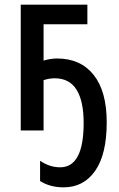

<svg xmlns="http://www.w3.org/2000/svg" viewBox="-20 -560 510 824"><path d="M355 -540V-456H167V-300Q198 -309 225 -309Q326 -309 382 -238.5Q438 -168 438 -35Q438 102 388.5 173Q339 244 253 244Q195 244 152 217V130Q193 158 238 158Q339 158 339 -32Q339 -126 308.5 -175Q278 -224 215 -224Q191 -224 167 -216V0H69V-540Z"/></svg>

Font: Noto Sans Condensed Medium
Style: Regular
Weight: 500
Width: 3
Designer: Monotype Design Team
Foundry: Monotype Imaging Inc.
Version: Version 2.013; ttfautohint (v1.8.4.7-5d5b)